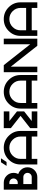

<svg xmlns="http://www.w3.org/2000/svg" viewBox="1591 -2393 802 4024"><g transform="rotate(-90 1992.0 -381.0)"><path d="M146.5 -410.2H175.8Q212.4 -410.2 238 -435.8Q263.7 -461.4 263.7 -498Q263.7 -534.7 238 -560.3Q212.4 -585.9 175.8 -585.9H146.5ZM293 -117.2Q329.6 -117.2 355.2 -142.8Q380.9 -168.5 380.9 -205.1Q380.9 -241.7 355.2 -267.3Q329.6 -293 293 -293H146.5V-117.2ZM356.9 -400.4Q401.9 -386.2 438 -350.1Q498 -290 498 -205.1Q498 -120.1 438 -60.1Q377.9 0 293 0H29.3V-703.1H175.8Q260.7 -703.1 320.8 -643.1Q380.9 -583 380.9 -498Q380.9 -444.3 356.9 -400.4Z M556.6 -351.6Q556.6 -497.1 659.7 -600.1Q762.7 -703.1 908.2 -703.1Q1053.7 -703.1 1156.7 -600.1Q1259.8 -497.1 1259.8 -351.6V0H1142.6V-117.2H673.8V0H556.6ZM686 -761.7 609.9 -644.5H527.3L603.5 -761.7ZM1142.6 -234.4V-351.6Q1142.6 -448.7 1074 -517.3Q1005.4 -585.9 908.2 -585.9Q811 -585.9 742.4 -517.3Q673.8 -448.7 673.8 -351.6V-234.4Z M1467.3 -117.2H1669.9V0H1318.4V-148.9L1575.7 -351.6L1318.4 -554.2V-703.1H1669.9V-585.9H1466.8L1669.9 -425.8V-276.9Z M1728.5 -351.6Q1728.5 -497.1 1831.5 -600.1Q1934.6 -703.1 2080.1 -703.1Q2225.6 -703.1 2328.6 -600.1Q2431.6 -497.1 2431.6 -351.6V0H2314.5V-117.2H1845.7V0H1728.5ZM2314.5 -234.4V-351.6Q2314.5 -448.7 2245.8 -517.3Q2177.2 -585.9 2080.1 -585.9Q1982.9 -585.9 1914.3 -517.3Q1845.7 -448.7 1845.7 -351.6V-234.4Z M2607.4 -554.7V0H2490.2V-703.1H2639.2L3076.2 -148.4V-703.1H3193.4V0H3044.4Z M3252 -351.6Q3252 -497.1 3355 -600.1Q3458 -703.1 3603.5 -703.1Q3749 -703.1 3852.1 -600.1Q3955.1 -497.1 3955.1 -351.6V0H3837.9V-117.2H3369.1V0H3252ZM3837.9 -234.4V-351.6Q3837.9 -448.7 3769.3 -517.3Q3700.7 -585.9 3603.5 -585.9Q3506.3 -585.9 3437.7 -517.3Q3369.1 -448.7 3369.1 -351.6V-234.4Z"/></g></svg>

Font: Gerhaus
Style: Regular
Weight: 400
Designer: GGBotNet
Foundry: GGBotNet
Version: 1.01